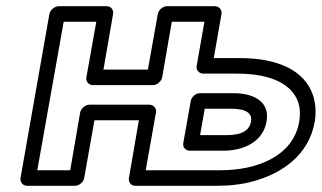

<svg xmlns="http://www.w3.org/2000/svg" viewBox="-20 -573 1036 618"><path d="M689 -25H449L482 -211C485 -226 472 -236 461 -236H268C253 -236 240 -222 238 -211L206 -25H100L185 -503H290L258 -324C255 -309 268 -299 279 -299H472C487 -299 500 -313 502 -324L533 -503H638L613 -361C610 -346 623 -336 634 -336H744C854 -336 921 -301 940 -243C946 -225 947 -204 943 -181C924 -72 811 -25 689 -25ZM313 -349 344 -528C346 -539 339 -553 324 -553H169C158 -553 142 -543 139 -528L46 0C44 11 52 25 67 25H222C233 25 248 15 251 0L284 -186H427L395 0C393 11 400 25 415 25H680C722 25 762 20 797 10C887 -15 974 -73 993 -181C998 -211 996 -239 988 -265C961 -348 871 -386 753 -386H668L693 -528C695 -539 687 -553 672 -553H517C506 -553 491 -543 488 -528L456 -349ZM838 -182C850 -250 790 -273 733 -273H623C608 -273 596 -259 594 -248L570 -113C567 -98 579 -88 590 -88H700C759 -88 826 -113 838 -182ZM788 -182C783 -154 760 -138 709 -138H624L639 -223H724C775 -223 792 -207 788 -182Z"/></svg>

Font: Asimov
Style: WidOuIt
Weight: 500
Designer: Google
Version: Version 2.000980; 2014